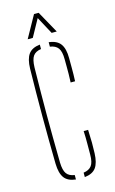

<svg xmlns="http://www.w3.org/2000/svg" viewBox="-116 -786 500 836"><g transform="rotate(-15 134.0 -367.5)"><path d="M50 -85Q49 -138.5 48.5 -192.2Q48 -246 48 -299.5Q48 -353 48.5 -406.8Q49 -460.5 50 -514Q51 -557 66.5 -578.5Q82 -600 118 -604V-584Q93 -580.5 82 -565Q71 -549.5 70 -514Q69 -450.5 68.5 -399Q68 -347.5 68 -299.5Q68 -251.5 68.5 -200Q69 -148.5 70 -85Q71 -50 82 -34.8Q93 -19.5 118 -16V4Q82 0 66.5 -21.2Q51 -42.5 50 -85ZM158 4V-16Q183 -19.5 194.5 -34.8Q206 -50 206 -85Q206 -108.5 206.2 -134Q206.5 -159.5 205 -191H225Q226.5 -159 226.8 -133Q227 -107 226 -85Q224.5 -42.5 209.2 -21.2Q194 0 158 4ZM205 -410Q206 -431 206.2 -449Q206.5 -467 206.2 -483Q206 -499 206 -514Q206 -549.5 194.5 -565Q183 -580.5 158 -584V-604Q194.5 -600 210.2 -578.5Q226 -557 226 -514Q226 -493 226.2 -467.8Q226.5 -442.5 225 -410ZM73 -640 128 -739H149L204 -640H181L139 -718L96 -640Z"/></g></svg>

Font: Big Shoulders Stencil Display Thin Thin
Style: Regular
Weight: 250
Version: Version 2.001